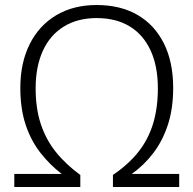

<svg xmlns="http://www.w3.org/2000/svg" viewBox="-20 -745 770 765"><path d="M365 -673Q289 -673 234 -639Q179 -605 150.5 -542Q122 -479 122 -393Q122 -313 142.5 -251Q163 -189 202.5 -139.5Q242 -90 300 -48V0H37V-52H226Q180 -87 142 -135Q104 -183 82.5 -247Q61 -311 61 -395Q61 -494 98 -568.5Q135 -643 203.5 -684Q272 -725 365 -725Q460 -725 528 -685.5Q596 -646 633 -572Q670 -498 670 -395Q670 -311 648.5 -246.5Q627 -182 590 -134Q553 -86 505 -52H694V0H430V-48Q492 -90 531.5 -140Q571 -190 590 -252.5Q609 -315 609 -393Q609 -481 580 -544Q551 -607 496.5 -640Q442 -673 365 -673Z"/></svg>

Font: Noto Sans Display Light
Style: Regular
Weight: 300
Designer: Monotype Design Team
Foundry: Monotype Imaging Inc.
Version: Version 2.003